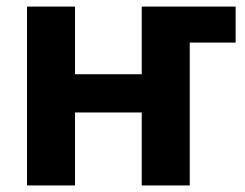

<svg xmlns="http://www.w3.org/2000/svg" viewBox="-20 -566 749 586"><path d="M209 -545.9V-339.4H412.6V-545.9H699.2V-436H559.1V0H412.6V-222.7H209V0H62.5V-545.9Z"/></svg>

Font: Inter
Style: Bold
Weight: 700
Designer: Rasmus Andersson
Foundry: rsms
Version: Version 4.001;git-9221beed3